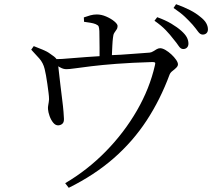

<svg xmlns="http://www.w3.org/2000/svg" viewBox="-20 -829 1040 916"><path d="M129 -592 141 -609Q163 -600 183.5 -592Q204 -584 220 -572Q242 -558 249 -548Q250 -547 250 -547Q274 -547 304 -550Q348 -553 394 -557Q426 -559 455 -561V-601Q455 -624 454.5 -646Q454 -668 454 -681Q453 -697 450.5 -703Q448 -709 436 -714Q426 -718 411 -720.5Q396 -723 381 -725L380 -746Q397 -752 411.5 -756Q426 -760 442 -760Q464 -760 487 -750Q510 -740 525.5 -727Q541 -714 541 -705Q541 -695 536 -688Q531 -681 525.5 -672.5Q520 -664 519 -649Q517 -634 516 -612.5Q515 -591 514 -570Q514 -568 514 -566Q535 -567 557 -568Q597 -571 633.5 -573.5Q670 -576 694 -578Q703 -579 711.5 -584.5Q720 -590 728 -594.5Q736 -599 744 -599Q755 -599 769.5 -590.5Q784 -582 797.5 -569.5Q811 -557 820 -544Q829 -531 829 -522Q829 -514 821 -506Q813 -498 803 -490.5Q793 -483 789 -473Q745 -354 679.5 -254Q614 -154 522.5 -74Q431 6 308 67L291 45Q398 -18 485.5 -107.5Q573 -197 633.5 -302Q694 -407 719 -517Q722 -528 719.5 -530.5Q717 -533 707 -533Q607 -530 535.5 -524.5Q464 -519 415.5 -513Q367 -507 338.5 -503Q310 -499 297 -499Q282 -499 268 -507Q263 -509 258 -513Q259 -504 261 -486Q264 -460 268 -425Q272 -390 276.5 -355.5Q281 -321 283 -295.5Q285 -270 285 -264Q286 -247 278.5 -239.5Q271 -232 259 -231Q245 -230 234 -243.5Q223 -257 216.5 -275.5Q210 -294 209 -308Q208 -317 210.5 -329.5Q213 -342 214 -355Q214 -368 211.5 -387Q209 -406 206 -428Q203 -450 199.5 -469Q196 -488 193 -500Q186 -529 167.5 -550Q149 -571 129 -592ZM807 -643Q792 -663 771 -685Q750 -707 717 -730L730 -747Q769 -733 797.5 -716Q826 -699 845 -682Q864 -665 871.5 -650.5Q879 -636 879 -621Q879 -609 872 -602Q865 -595 854 -595Q842 -595 832.5 -609.5Q823 -624 807 -643ZM899 -711Q882 -730 862 -749Q842 -768 808 -791L820 -809Q859 -795 887 -780.5Q915 -766 934 -750Q955 -734 963.5 -719Q972 -704 972 -689Q972 -677 965 -670.5Q958 -664 947 -664Q935 -664 925 -678Q915 -692 899 -711Z"/></svg>

Font: Early Summer Mincho
Style: Regular
Weight: 400
Designer: GuiWonder
Version: Version 1.002